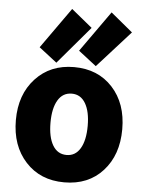

<svg xmlns="http://www.w3.org/2000/svg" viewBox="-58 -882 715 951"><g transform="rotate(5 299.5 -406.5)"><path d="M297 23Q178 23 105 -56.5Q32 -136 32 -264Q32 -391 105.5 -470.5Q179 -550 297 -550Q416 -550 488.5 -471Q561 -392 561 -264Q561 -136 489 -56.5Q417 23 297 23ZM389 -266Q389 -337 365 -377.5Q341 -418 297 -418Q252 -418 228 -377.5Q204 -337 204 -266Q204 -194 228 -153.5Q252 -113 297 -113Q341 -113 365 -153.5Q389 -194 389 -266ZM262 -836 366 -751 207 -564 118 -633ZM458 -836 567 -746 403 -564 314 -633Z"/></g></svg>

Font: Repo
Style: ExtraBold
Weight: 800
Designer: Stefan Peev
Foundry: Context Ltd
Version: Version 001.000